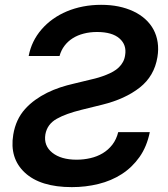

<svg xmlns="http://www.w3.org/2000/svg" viewBox="-20 -757 691 788"><path d="M34.4 -204.2Q44.7 -267 82.7 -309.3Q101.6 -330.3 124.5 -346.8Q147.4 -363.3 173.1 -376.1Q198.9 -388.8 226.7 -398.1Q254.6 -407.3 283 -413.7L353.7 -430.8Q369.7 -434.3 384.9 -438.9Q400.2 -443.5 415.5 -449.6Q430.8 -455.6 444.1 -463.1Q457.4 -470.5 467.7 -480.5Q478 -490.4 484.7 -502.8Q491.5 -515.3 493.6 -530.9Q500.4 -572.8 470.5 -599.1Q440.3 -625.7 378.2 -625.7Q349.1 -625.7 323.7 -619.1Q298.3 -612.6 278.4 -600Q258.5 -587.4 244.7 -569.1Q230.8 -550.8 224.4 -527.3H97.7Q109.4 -588.8 150.6 -636.4Q171.2 -660.2 197.3 -678.8Q223.4 -697.4 254.4 -710.4Q285.5 -723.4 320.8 -730.3Q356.2 -737.2 394.9 -737.2Q433.6 -737.2 466.4 -730.5Q499.3 -723.7 527.3 -710.6Q555.4 -697.4 576.3 -678.4Q597.3 -659.4 610.1 -635.5Q622.9 -611.5 627.1 -583.1Q631.4 -554.7 626.1 -522.7Q613.3 -444.6 553.6 -397.7Q493.6 -350.5 399.9 -327.4L313.6 -306.1Q282.3 -298.3 257.5 -289.4Q232.6 -280.5 213.1 -269.5Q173.7 -247.5 166.2 -205.3Q158.7 -159.1 194.6 -130.3Q230.5 -101.6 294.4 -101.6Q323.5 -101.6 351 -108Q378.6 -114.3 401.5 -128Q424.4 -141.7 441.1 -163.2Q457.7 -184.7 465.2 -214.8H594.8Q582.7 -155.2 552.6 -112.6Q522.4 -70 479.6 -42.4Q436.8 -14.9 384.2 -2Q331.7 11 274.9 11Q145.6 11 81.7 -48.7Q18.5 -107.6 34.4 -204.2Z"/></svg>

Font: Inter P Semi Bold
Style: Italic
Weight: 600
Italic angle: 9.39999°
Designer: Rasmus Andersson
Foundry: rsms
Version: Version 3.018;git-588b23468